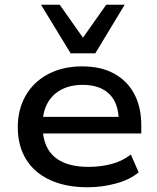

<svg xmlns="http://www.w3.org/2000/svg" viewBox="-20 -781 664 810"><path d="M349 9Q258 9 191.5 -21.5Q125 -52 90 -109Q55 -166 55 -244Q55 -320 88.5 -378Q122 -436 183.5 -468.5Q245 -501 327 -501Q405 -501 460.5 -471Q516 -441 546 -385.5Q576 -330 576 -253V-218H140V-288H501L481 -270Q481 -345 441.5 -384Q402 -423 329 -423Q277 -423 239 -403Q201 -383 180.5 -346Q160 -309 160 -257V-248Q160 -192 181.5 -154Q203 -116 246 -96.5Q289 -77 354 -77Q404 -77 450 -89Q496 -101 532 -129L565 -54Q528 -23 469.5 -7Q411 9 349 9ZM278 -556 153 -761H232L330 -622L428 -761H506L382 -556Z"/></svg>

Font: Nunito Sans 10pt SemiExpanded SemiBold
Style: Regular
Weight: 600
Width: 6
Designer: Vernon Adams
Foundry: Vernon Adams
Version: Version 3.101;gftools[0.9.27]